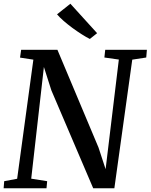

<svg xmlns="http://www.w3.org/2000/svg" viewBox="-20 -1010 808 1030"><path d="M-0.5 0 2.5 -38 72 -51 159 -690 87.5 -701 93.5 -743H288L508.5 -218.5L546.5 -102.5L617.5 -690.5L540 -701.5L544.5 -743H768L764.5 -701.5L689.5 -690L593.5 0H480L255.5 -525.5L215.5 -650.5L147.5 -51.5L233 -38L229.5 0ZM462 -801Q443.5 -810 418.8 -825.8Q394 -841.5 368.5 -860.2Q343 -879 321.2 -898Q299.5 -917 286 -933L357.5 -990L501 -832Z"/></svg>

Font: Merriweather 36pt Medium
Style: Italic
Weight: 500
Italic angle: -7.8°
Version: Version 2.101